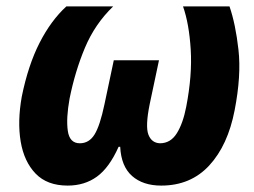

<svg xmlns="http://www.w3.org/2000/svg" viewBox="-20 -569 791 599"><path d="M191 10Q127 10 91 -27.5Q55 -65 44.5 -127.5Q34 -190 48 -268Q68 -366 103.5 -435.5Q139 -505 187 -549H333Q276 -494 245 -420Q214 -346 197 -261Q186 -200 191.5 -161Q197 -122 229 -122Q258 -122 275 -149.5Q292 -177 306 -244L335 -381H476L447 -244Q433 -175 443 -149Q453 -123 479 -122Q512 -122 531.5 -153Q551 -184 561 -236Q580 -334 575 -414.5Q570 -495 551 -549H696Q715 -494 724 -413.5Q733 -333 712 -225Q691 -116 633 -53Q575 10 483 10Q426 10 392 -20Q358 -50 355 -111H350Q321 -46 282.5 -18Q244 10 191 10Z"/></svg>

Font: Noto Sans Condensed ExtraBold
Style: Italic
Weight: 800
Width: 3
Italic angle: -12°
Designer: Monotype Design Team
Foundry: Monotype Imaging Inc.
Version: Version 2.013; ttfautohint (v1.8.4.7-5d5b)